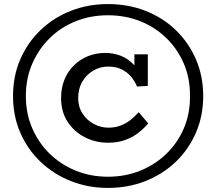

<svg xmlns="http://www.w3.org/2000/svg" viewBox="-20 -720 1062 943"><path d="M510 203Q413 203 328.5 169.5Q244 136 180 75.5Q116 15 80 -67.5Q44 -150 44 -248Q44 -347 80 -429.5Q116 -512 180 -573Q244 -634 328.5 -667Q413 -700 510 -700Q609 -700 694 -667Q779 -634 842.5 -573Q906 -512 942 -429.5Q978 -347 978 -248Q978 -150 942 -67.5Q906 15 842.5 75.5Q779 136 694 169.5Q609 203 510 203ZM510 -19Q449 -19 396.5 -46Q344 -73 312 -122Q280 -171 280 -238Q280 -289 297 -330Q314 -371 344 -400Q374 -429 413 -444.5Q452 -460 496 -460Q539 -460 573.5 -446Q608 -432 633 -406.5Q658 -381 671 -348L640 -359V-453H706V-298L653 -295Q641 -324 621.5 -346Q602 -368 575 -380.5Q548 -393 511 -393Q472 -393 438.5 -373.5Q405 -354 384.5 -319.5Q364 -285 364 -238Q364 -195 385.5 -162Q407 -129 441 -111Q475 -93 512 -93Q545 -93 571.5 -103Q598 -113 620 -130Q642 -147 661 -169L708 -114Q686 -88 658 -66.5Q630 -45 593.5 -32Q557 -19 510 -19ZM510 148Q596 148 669.5 118Q743 88 798 34.5Q853 -19 883.5 -91Q914 -163 913 -248Q914 -334 883.5 -406Q853 -478 798 -532Q743 -586 669.5 -615.5Q596 -645 510 -645Q425 -645 351.5 -615.5Q278 -586 223.5 -532Q169 -478 138 -406Q107 -334 107 -248Q107 -163 138 -91Q169 -19 223.5 34.5Q278 88 351.5 118Q425 148 510 148Z"/></svg>

Font: BioRhyme ExtraBold
Style: Regular
Weight: 400
Version: Version 1.600;gftools[0.9.33]